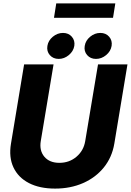

<svg xmlns="http://www.w3.org/2000/svg" viewBox="-20 -1111 779 1143"><path d="M563.5 -727.5H738.8L660.6 -256.3Q647 -174.8 598.4 -114.5Q549.8 -54.2 474.9 -21.2Q399.9 11.7 308.1 11.7Q215.8 11.7 152.1 -21.2Q88.4 -54.2 60.1 -114.5Q31.7 -174.8 45.4 -256.3L123.5 -727.5H298.8L222.7 -271Q213.4 -214.4 244.1 -178Q274.9 -141.6 333.5 -141.6Q392.6 -141.6 435.3 -178Q478 -214.4 487.3 -271ZM551.3 -760.3Q518.6 -760.3 498.8 -783Q479 -805.7 484.4 -837.9Q489.3 -869.6 516.6 -892.3Q543.9 -915 577.1 -915Q610.4 -915 629.9 -892.3Q649.4 -869.6 644.5 -837.9Q639.2 -805.7 611.8 -783Q584.5 -760.3 551.3 -760.3ZM329.6 -760.3Q296.4 -760.3 276.6 -783Q256.8 -805.7 262.2 -837.9Q267.1 -869.6 294.4 -892.3Q321.8 -915 355 -915Q388.2 -915 407.7 -892.3Q427.2 -869.6 422.4 -837.9Q417 -805.7 389.6 -783Q362.3 -760.3 329.6 -760.3ZM666.5 -1090.8 652.8 -1004.9H301.3L314.9 -1090.8Z"/></svg>

Font: Inter Display Extra Bold
Style: Italic
Weight: 800
Italic angle: -9.39999°
Designer: Rasmus Andersson
Foundry: rsms
Version: Version 4.000;git-4fc901f